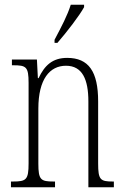

<svg xmlns="http://www.w3.org/2000/svg" viewBox="-20 -786 522 806"><path d="M209 -619V-606H221C261 -652 314 -721 333 -756V-766H277C263 -721 239 -676 209 -619ZM26 0H211V-24H205C151 -24 141 -31 141 -99V-330C141 -454 189 -510 257 -510C326 -510 351 -452 351 -360V0H458V-24H454C401 -24 392 -31 392 -100V-360C392 -486 352 -543 262 -543C200 -543 167 -511 142 -458H139L135 -536H30V-512H35C90 -512 100 -506 100 -438V-100C100 -31 90 -24 34 -24H26Z"/></svg>

Font: Noto Serif Armenian ExtraCondensed ExtraLight
Style: Regular
Weight: 200
Width: 2
Designer: Monotype Design Team
Foundry: Monotype Imaging Inc.
Version: Version 2.008